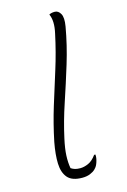

<svg xmlns="http://www.w3.org/2000/svg" viewBox="-118 -813 587 885"><g transform="rotate(-15 175.0 -370.0)"><path d="M212 -659Q225 -716 209 -750Q219 -756 236 -756Q253 -756 263.5 -737.5Q274 -719 267 -678Q252 -592 226 -507Q200 -422 172.5 -340Q145 -258 128 -180Q118 -135 116.5 -102Q115 -69 120 -41Q129 -35 139 -32Q149 -29 164 -29Q182 -29 202.5 -38Q223 -47 241 -72H247Q249 -57 242 -36Q239 -27 235.5 -20.5Q232 -14 224 -6Q215 3 199 9.5Q183 16 162 16Q113 16 92 -8.5Q71 -33 69.5 -76Q68 -119 79 -177Q96 -260 120 -338Q144 -416 169 -495Q194 -574 212 -659Z"/></g></svg>

Font: Recursive Sn Csl St Lt
Style: Italic
Weight: 300
Italic angle: -15°
Version: Version 1.079;hotconv 1.0.112;makeotfexe 2.5.65598; ttfautoh